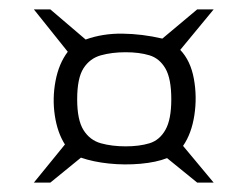

<svg xmlns="http://www.w3.org/2000/svg" viewBox="-20 -575 527 408"><path d="M363 -469Q385 -446 392 -407.5Q399 -369 393 -330Q387 -291 369 -265L434 -187H399L335 -239Q312 -230 278.5 -227Q245 -224 211.5 -227.5Q178 -231 152 -240L87 -187H52L118 -268Q102 -293 96.5 -329.5Q91 -366 98 -403Q105 -440 124 -465L52 -555H87L162 -491Q198 -504 240 -503.5Q282 -503 325 -493L399 -555H434ZM144 -364Q144 -320 157.5 -298.5Q171 -277 194.5 -270.5Q218 -264 247 -264Q276 -264 297.5 -270.5Q319 -277 331.5 -299Q344 -321 344 -364Q344 -408 331.5 -429.5Q319 -451 297.5 -457.5Q276 -464 247 -464Q218 -464 194.5 -457.5Q171 -451 157.5 -430Q144 -409 144 -364Z"/></svg>

Font: Genos SemiBold
Style: Regular
Weight: 600
Designer: Robert E. Leuschke
Foundry: Robert E. Leuschke
Version: Version 1.010